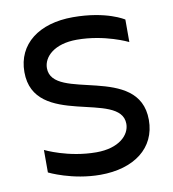

<svg xmlns="http://www.w3.org/2000/svg" viewBox="-79 -770 759 840"><g transform="rotate(-10 300.0 -350.0)"><path d="M300 0C450 0 550 -75 550 -200C550 -450 150 -350 150 -500C150 -550 200 -600 300 -600C425 -600 525 -550 525 -550V-650C525 -650 450 -700 300 -700C150 -700 50 -625 50 -500C50 -250 450 -350 450 -200C450 -150 400 -100 300 -100C175 -100 75 -150 75 -150V-50C75 -50 175 0 300 0Z"/></g></svg>

Font: LS-VG5000
Style: Regular
Weight: 400
Designer: Justin Bihan, 2021
Foundry: Justin Bihan, 2021
Version: Version 1.000;Glyphs 3.1.2 (3151)